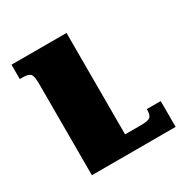

<svg xmlns="http://www.w3.org/2000/svg" viewBox="-122 -594 672 695"><g transform="rotate(-30 214.5 -246.0)"><path d="M418 -108V0H68V-383Q68 -415 60 -423.5Q52 -432 28 -432H16V-492H246V-68H312Q341 -68 350.5 -75Q360 -82 360 -108Z"/></g></svg>

Font: Noto Serif Armenian SemiCondensed Black
Style: Regular
Weight: 900
Width: 4
Designer: Monotype Design Team
Foundry: Monotype Imaging Inc.
Version: Version 2.008; ttfautohint (v1.8.4.7-5d5b)